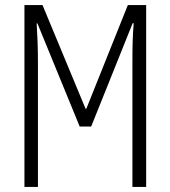

<svg xmlns="http://www.w3.org/2000/svg" viewBox="-20 -734 669 754"><path d="M76 0H129V-480C129 -558 127 -583 124 -642H127L293 -237H338L501 -643H505C501 -591 500 -556 500 -486V0H554V-714H482L319 -307H316L147 -714H76Z"/></svg>

Font: Noto Sans UI Condensed Light
Style: Regular
Weight: 300
Width: 3
Designer: Monotype Design Team
Foundry: Monotype Imaging Inc.
Version: Version 1.901